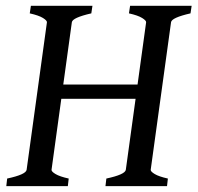

<svg xmlns="http://www.w3.org/2000/svg" viewBox="-20 -635 674 655"><path d="M549.8 0H339.8L342.8 -25.9Q406.7 -39.6 409.2 -55.7L478.5 -559.1Q479 -564.9 464.8 -573.7Q450.7 -582.5 419.9 -589.4L423.8 -615.2H633.8L629.9 -589.4Q565.4 -574.7 563.5 -559.1L494.1 -55.7Q493.7 -49.8 507.8 -41.3Q522 -32.7 552.7 -25.9ZM454.1 -297.9H165L171.4 -346.7H460.4ZM211.4 0H1.5L4.4 -25.9Q68.4 -39.6 70.8 -55.7L140.1 -559.1Q140.6 -564.9 126.5 -573.7Q112.3 -582.5 81.5 -589.4L85.4 -615.2H295.4L291.5 -589.4Q227.1 -574.7 225.1 -559.1L155.8 -55.7Q155.3 -49.8 169.4 -41.3Q183.6 -32.7 214.4 -25.9Z"/></svg>

Font: Gentium Book Plus
Style: Italic
Weight: 400
Italic angle: -8°
Designer: Victor Gaultney, Annie Olsen, Iska Routamaa, Becca Hirsbrunner
Foundry: SIL International
Version: Version 6.101